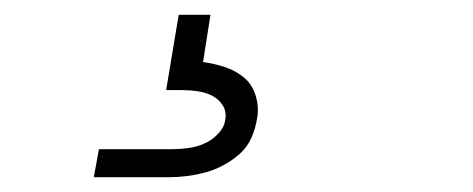

<svg xmlns="http://www.w3.org/2000/svg" viewBox="-20 -20 640 260"><path d="M107 220 114 182H214Q224 182 235 180.5Q246 179 256.5 174.5Q267 170 275.5 161Q284 152 285 142Q287 131 281.5 122.5Q276 114 267 109.5Q258 105 247.5 103.5Q237 102 227 102H205L222 0H265L255 64Q270 66 285 71Q300 76 311 85.5Q322 95 326.5 110.5Q331 126 328 141Q326 154 320.5 166.5Q315 179 305 188Q295 197 283 203.5Q271 210 258 213.5Q245 217 232.5 218.5Q220 220 207 220Z"/></svg>

Font: Iosevka Curly XLtEx
Style: Italic
Weight: 200
Width: 7
Italic angle: -9°
Monospace: yes
Designer: Belleve Invis
Foundry: Belleve Invis
Version: Version 11.1.0; ttfautohint (v1.8.3)